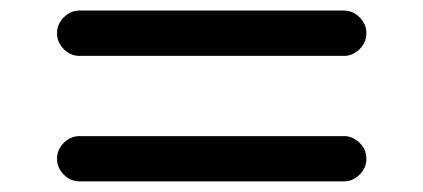

<svg xmlns="http://www.w3.org/2000/svg" viewBox="-20 -470 794 360"><path d="M128.9 -365.2Q112.3 -365.2 99.6 -377.9Q86.9 -390.6 86.9 -407.7Q86.9 -424.8 99.6 -437.5Q112.3 -450.2 128.9 -450.2H625Q641.6 -450.2 654.3 -437.5Q667 -424.8 667 -407.7Q667 -390.6 654.3 -377.9Q641.6 -365.2 625 -365.2ZM128.9 -129.9Q112.3 -129.9 99.6 -142.6Q86.9 -155.3 86.9 -172.4Q86.9 -189.5 99.6 -202.1Q112.3 -214.8 128.9 -214.8H625Q641.6 -214.8 654.3 -202.1Q667 -189.5 667 -172.4Q667 -155.3 654.3 -142.6Q641.6 -129.9 625 -129.9Z"/></svg>

Font: Rounded Mgen+ 2p medium
Style: Regular
Weight: 500
Designer: [Source Han Sans]
Ryoko NISHIZUKA  (kana & ideographs); Paul D. Hunt (Latin, Greek & Cyrillic); Wenlong ZHANG  (bopomofo
Version: Version 1.059.20150602